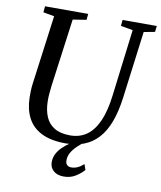

<svg xmlns="http://www.w3.org/2000/svg" viewBox="-99 -822 922 1100"><g transform="rotate(10 361.5 -272.0)"><path d="M655 -696 604.5 -306Q593.5 -222 570.8 -162Q548 -102 513 -64Q478 -26 431.2 -8Q384.5 10 325.5 10Q239 10 184.2 -17.5Q129.5 -45 103.5 -95.5Q77.5 -146 76.5 -214Q76 -232 76.8 -251.5Q77.5 -271 80 -291.5L134 -696L69.5 -707.5L73 -743H324L320.5 -708L242 -695.5L188.5 -299Q185 -273 183.5 -250Q182 -227 182.5 -207Q183.5 -158 199.5 -120Q215.5 -82 250.5 -60.8Q285.5 -39.5 342.5 -39.5Q398 -39.5 438.8 -68.5Q479.5 -97.5 505.8 -157Q532 -216.5 543 -308L591 -695.5L520.5 -708L524 -743H723L719 -708ZM346 199Q308 198.5 286.8 179.2Q265.5 160 265.5 129Q265.5 102.5 277.2 80.2Q289 58 308 39.8Q327 21.5 350 6.2Q373 -9 395.5 -22L419.5 -34L438.5 -20Q412 -1 391.2 19Q370.5 39 358.8 60Q347 81 347 103Q346.5 122 355.8 131Q365 140 381.5 140Q399.5 140 417.2 132Q435 124 452.5 108L463.5 140.5Q445.5 162 415 180.8Q384.5 199.5 346 199Z"/></g></svg>

Font: Merriweather 60pt
Style: Italic
Weight: 400
Italic angle: -7.8°
Version: Version 2.101